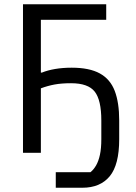

<svg xmlns="http://www.w3.org/2000/svg" viewBox="-20 -718 640 902"><path d="M242 91H405Q420 79 431.5 59Q443 39 449.5 9Q456 -21 456 -64V-152Q456 -248 425 -287.5Q394 -327 314 -327Q269 -327 236.5 -321Q204 -315 172 -303V0H88V-698H479V-625H172V-377H177Q204 -388 239.5 -394Q275 -400 317 -400Q400 -400 449 -373Q498 -346 519 -291Q540 -236 540 -152V-64Q540 56 495.5 110Q451 164 367 164H242Z"/></svg>

Font: Lilex
Style: Regular
Weight: 400
Monospace: yes
Designer: Mike Abbink, Paul van der Laan, Pieter van Rosmalen, Mikhael Khrustik
Foundry: Mikhael Khrustik
Version: Version 2.510